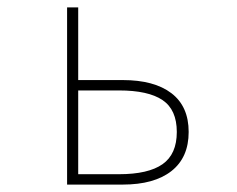

<svg xmlns="http://www.w3.org/2000/svg" viewBox="-20 -498 640 518"><path d="M161 0V-478H191V-282H311Q396 -282 442.5 -246.5Q489 -211 489 -142Q489 -73 442.5 -36.5Q396 0 311 0ZM191 -28H301Q380 -28 418.5 -55Q457 -82 457 -142Q457 -202 418.5 -228Q380 -254 301 -254H191Z"/></svg>

Font: Source Code Pro ExtraLight
Style: Regular
Weight: 200
Monospace: yes
Designer: Paul D. Hunt, Teo Tuominen
Foundry: Adobe Systems Incorporated
Version: Version 2.030;PS 1.000;hotconv 16.6.51;makeotf.lib2.5.65220